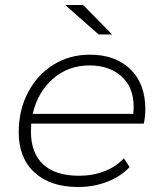

<svg xmlns="http://www.w3.org/2000/svg" viewBox="-20 -745 663 769"><path d="M293 4Q182 4 118.5 -54Q55 -112 55 -215Q55 -304 92 -374.5Q129 -445 193.5 -485.5Q258 -526 340 -526Q442 -526 502 -468Q562 -410 562 -308Q562 -279 556 -250H105Q104 -234 104 -217Q104 -132 153 -86.5Q202 -41 297 -41Q352 -41 399 -59.5Q446 -78 476 -111L499 -76Q465 -39 410.5 -17.5Q356 4 293 4ZM111 -289H514Q523 -383 473 -433Q423 -483 339 -483Q253 -483 192 -429.5Q131 -376 111 -289ZM375 -607 241 -725H313L429 -607Z"/></svg>

Font: Montserrat Light
Style: Italic
Weight: 300
Italic angle: -11.3°
Designer: Julieta Ulanovsky
Foundry: Julieta Ulanovsky
Version: Version 9.000; ttfautohint (v1.8.4.7-5d5b)